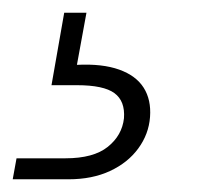

<svg xmlns="http://www.w3.org/2000/svg" viewBox="-108 -27 328 302"><path d="M-88 255 -82 222H-5Q39 222 61.5 204Q84 186 87 159Q89 132 72 119.5Q55 107 13 107H-27L-7 -7H28L13 75Q53 73 79.5 82.5Q106 92 118 111Q130 130 128 157Q126 184 109.5 206.5Q93 229 65 242Q37 255 0 255Z"/></svg>

Font: DM Sans 24pt ExtraLight
Style: Italic
Weight: 250
Italic angle: -10°
Designer: Colophon Foundry, Jonny Pinhorn
Foundry: Colophon Foundry
Version: Version 4.004;gftools[0.9.30]